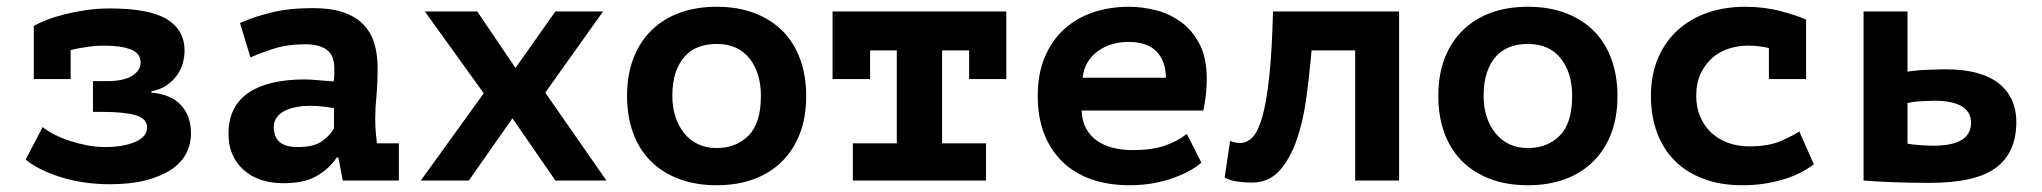

<svg xmlns="http://www.w3.org/2000/svg" viewBox="-20 -534 6040 568"><path d="M80 -457Q95 -466 118 -475Q141 -484 170.5 -491.5Q200 -499 234 -504Q268 -509 305 -509Q422 -509 474 -477Q526 -445 526 -384Q526 -367 521 -348Q516 -329 504 -312Q492 -295 473.5 -282Q455 -269 428 -264V-260Q486 -255 515.5 -223Q545 -191 545 -140Q545 -108 531 -80.5Q517 -53 487.5 -33Q458 -13 413 -1Q368 11 305 11Q263 11 225 5Q187 -1 155 -11.5Q123 -22 97.5 -35Q72 -48 56 -62L106 -158Q121 -146 142 -135.5Q163 -125 187.5 -117Q212 -109 238.5 -104Q265 -99 291 -99Q344 -99 379.5 -114Q415 -129 415 -157Q415 -183 381.5 -193Q348 -203 284 -203H255V-294H296Q347 -294 371.5 -310Q396 -326 396 -349Q396 -376 367.5 -387.5Q339 -399 288 -399Q260 -399 231 -394Q209 -391 189 -386V-300H80Z M690 -466Q730 -484 782.5 -497Q835 -510 907 -510Q959 -510 995.5 -497.5Q1032 -485 1054.5 -462Q1077 -439 1087 -407Q1097 -375 1097 -335Q1097 -284 1093.5 -248Q1090 -212 1090 -184Q1090 -163 1092 -137Q1094 -123 1095 -110H1160V0H994L981 -68H976Q956 -37 919 -14.5Q882 8 819 8Q744 8 700 -32Q656 -72 656 -138Q656 -180 671.5 -210.5Q687 -241 716.5 -260.5Q746 -280 787.5 -289.5Q829 -299 880 -299Q898 -299 918 -297Q938 -295 967 -293Q969 -303 969 -313V-332Q969 -370 947 -386.5Q925 -403 882 -403Q831 -403 790 -390Q749 -377 721 -364ZM861 -99Q909 -99 933 -116.5Q957 -134 968 -154V-214Q958 -216 938 -218.5Q918 -221 895 -221Q876 -221 857 -217.5Q838 -214 823 -206.5Q808 -199 799 -187Q790 -175 790 -158Q790 -130 806.5 -114.5Q823 -99 861 -99Z M1411 -258 1237 -500H1392L1505 -333L1623 -500H1764L1593 -260L1774 0H1623L1496 -184L1367 0H1225Z M1835 -250Q1835 -313 1854 -362Q1873 -411 1908 -445Q1943 -479 1991.5 -496.5Q2040 -514 2100 -514Q2163 -514 2212.5 -495Q2262 -476 2296 -441.5Q2330 -407 2347.5 -358Q2365 -309 2365 -250Q2365 -187 2346 -138Q2327 -89 2292 -55Q2257 -21 2208.5 -3.5Q2160 14 2100 14Q2037 14 1987.5 -5Q1938 -24 1904 -58.5Q1870 -93 1852.5 -142Q1835 -191 1835 -250ZM1969 -250Q1969 -217 1978 -189Q1987 -161 2004 -140Q2021 -119 2045 -107.5Q2069 -96 2100 -96Q2158 -96 2194.5 -133Q2231 -170 2231 -250Q2231 -319 2197 -361.5Q2163 -404 2100 -404Q2072 -404 2048 -395.5Q2024 -387 2006.5 -368Q1989 -349 1979 -320Q1969 -291 1969 -250Z M2503 -110H2633V-385H2554V-300H2443V-500H2957V-300H2847V-385H2767V-110H2897V0H2503Z M3534 -53Q3521 -41 3500.5 -29.5Q3480 -18 3452.5 -8Q3425 2 3392 8Q3359 14 3322 14Q3258 14 3207.5 -4Q3157 -22 3122 -56.5Q3087 -91 3068.5 -139.5Q3050 -188 3050 -250Q3050 -316 3071 -365.5Q3092 -415 3128.5 -448Q3165 -481 3214 -497.5Q3263 -514 3320 -514Q3358 -514 3398.5 -504Q3439 -494 3473 -469.5Q3507 -445 3528.5 -404Q3550 -363 3550 -300Q3550 -257 3540 -207H3180Q3181 -175 3193.5 -153Q3206 -131 3226.5 -117Q3247 -103 3273.5 -96.5Q3300 -90 3330 -90Q3390 -90 3428.5 -104Q3467 -118 3491 -138ZM3318 -410Q3292 -410 3269 -403Q3246 -396 3227.5 -382.5Q3209 -369 3197 -349Q3185 -329 3183 -304H3429Q3429 -353 3401.5 -381.5Q3374 -410 3318 -410Z M3989 -385H3860Q3854 -314 3844.5 -244Q3835 -174 3815.5 -118.5Q3796 -63 3764.5 -28.5Q3733 6 3685 6Q3627 6 3603 -9L3619 -117Q3635 -111 3649 -111Q3669 -111 3685.5 -128Q3702 -145 3714.5 -189Q3727 -233 3735 -308.5Q3743 -384 3746 -500H4119V0H3989Z M4235 -250Q4235 -313 4254 -362Q4273 -411 4308 -445Q4343 -479 4391.5 -496.5Q4440 -514 4500 -514Q4563 -514 4612.5 -495Q4662 -476 4696 -441.5Q4730 -407 4747.5 -358Q4765 -309 4765 -250Q4765 -187 4746 -138Q4727 -89 4692 -55Q4657 -21 4608.5 -3.5Q4560 14 4500 14Q4437 14 4387.5 -5Q4338 -24 4304 -58.5Q4270 -93 4252.5 -142Q4235 -191 4235 -250ZM4369 -250Q4369 -217 4378 -189Q4387 -161 4404 -140Q4421 -119 4445 -107.5Q4469 -96 4500 -96Q4558 -96 4594.5 -133Q4631 -170 4631 -250Q4631 -319 4597 -361.5Q4563 -404 4500 -404Q4472 -404 4448 -395.5Q4424 -387 4406.5 -368Q4389 -349 4379 -320Q4369 -291 4369 -250Z M5346 -48Q5305 -17 5250 -1.5Q5195 14 5135 14Q5070 14 5019.5 -5Q4969 -24 4934.5 -58.5Q4900 -93 4882 -142Q4864 -191 4864 -250Q4864 -313 4885 -362Q4906 -411 4943.5 -445Q4981 -479 5032 -496.5Q5083 -514 5143 -514Q5199 -514 5248 -501Q5297 -488 5323 -476V-300H5213V-392Q5182 -399 5151 -399Q5123 -399 5095.5 -390.5Q5068 -382 5046.5 -363.5Q5025 -345 5011.5 -317Q4998 -289 4998 -250Q4998 -218 5009 -191Q5020 -164 5040 -144Q5060 -124 5089.5 -112.5Q5119 -101 5155 -101Q5212 -101 5248.5 -117Q5285 -133 5303 -145Z M5623 -109Q5638 -106 5662 -104.5Q5686 -103 5700 -103Q5811 -103 5811 -171Q5811 -203 5783.5 -219.5Q5756 -236 5703 -236Q5695 -236 5684 -235.5Q5673 -235 5662 -234.5Q5651 -234 5640.5 -232.5Q5630 -231 5623 -229ZM5623 -322Q5635 -324 5650.5 -325.5Q5666 -327 5681.5 -327.5Q5697 -328 5711.5 -328.5Q5726 -329 5736 -329Q5791 -329 5831 -317.5Q5871 -306 5896 -285Q5921 -264 5933 -235.5Q5945 -207 5945 -174Q5945 -83 5885 -38Q5825 7 5688 7Q5631 7 5579.5 5Q5528 3 5493 0V-500H5623Z"/></svg>

Font: PT Mono
Style: Bold
Weight: 700
Monospace: yes
Designer: A.Korolkova, I.Chaeva
Foundry: ParaType Ltd
Version: Version 1.000 OFL